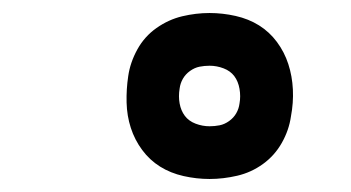

<svg xmlns="http://www.w3.org/2000/svg" viewBox="-20 -802 540 295"><path d="M302 -527Q282 -527 262 -531.5Q242 -536 226 -546Q210 -556 198.5 -571.5Q187 -587 181 -605.5Q175 -624 174.5 -644.5Q174 -665 177 -685Q180 -706 191 -726Q202 -746 220.5 -759Q239 -772 260 -777Q281 -782 302 -782Q322 -782 342 -777.5Q362 -773 378 -763Q394 -753 405.5 -737.5Q417 -722 423 -703.5Q429 -685 430 -664.5Q431 -644 427 -623Q424 -602 413 -582.5Q402 -563 384 -550Q366 -537 344.5 -532Q323 -527 302 -527ZM302 -608Q310 -608 317.5 -609.5Q325 -611 332 -616Q339 -621 343 -628Q347 -635 348 -643Q350 -654 348 -665.5Q346 -677 340 -685Q334 -693 323.5 -697Q313 -701 302 -701Q294 -701 286.5 -699.5Q279 -698 272 -693Q265 -688 261 -681Q257 -674 256 -666Q254 -654 256 -643Q258 -632 264 -624Q270 -616 280.5 -612Q291 -608 302 -608Z"/></svg>

Font: Iosevka SS04 Extrabold Oblique
Style: Regular
Weight: 800
Italic angle: -9°
Monospace: yes
Designer: Belleve Invis
Foundry: Belleve Invis
Version: Version 19.0.0; ttfautohint (v1.8.4)